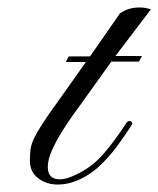

<svg xmlns="http://www.w3.org/2000/svg" viewBox="-20 -487 424 514"><path d="M134 7Q105 7 82.5 -9.5Q60 -26 60 -58Q60 -75 62 -88.5Q64 -102 71.5 -117.5Q79 -133 94.5 -157Q110 -181 137 -218L210 -321H156L164 -336H221L301 -451Q323 -467 354 -467Q369 -467 384 -462L289 -337H360L352 -322H278L195 -206Q189 -198 175 -178.5Q161 -159 145.5 -134Q130 -109 119 -84.5Q108 -60 108 -40Q108 -7 140 -7Q157 -7 178 -17Q224 -37 256.5 -74.5Q289 -112 319 -159Q322 -163 328 -163Q331 -163 333 -160Q335 -157 333 -153Q315 -125 293 -95Q271 -65 243.5 -40Q216 -15 182 -2Q160 7 134 7Z"/></svg>

Font: Fleur De Leah
Style: Regular
Weight: 400
Designer: Robert E. Leuschke
Foundry: Robert E. Leuschke
Version: Version 1.010; ttfautohint (v1.8.3)